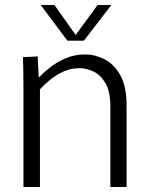

<svg xmlns="http://www.w3.org/2000/svg" viewBox="-20 -749 601 769"><path d="M74 -384Q74 -424 73.5 -456.5Q73 -489 72 -520L131 -523L135 -440H137Q155 -459 182 -480Q209 -501 244 -516Q279 -531 322 -531Q360 -531 398 -512Q436 -493 461.5 -448.5Q487 -404 487 -326V0H422V-322Q422 -383 402 -416.5Q382 -450 353.5 -463Q325 -476 299 -476Q263 -476 233 -462Q203 -448 179.5 -428.5Q156 -409 140 -391V0H74ZM250 -586 143 -729H198L283 -609L371 -729H426L316 -586Z"/></svg>

Font: Murecho Light
Style: Regular
Weight: 300
Designer: Neil Summerour
Foundry: Positype
Version: Version 1.010; ttfautohint (v1.8.3)